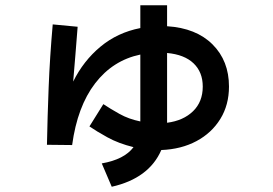

<svg xmlns="http://www.w3.org/2000/svg" viewBox="-20 -647 1040 732"><path d="M255 -94 159 -95Q161 -200 165.5 -314.5Q170 -429 181 -554L276 -545Q272 -490 267.5 -438Q263 -386 259 -336Q298 -415 363 -469Q428 -523 515 -540V-627H617V-547Q728 -540 790.5 -477.5Q853 -415 853 -317Q853 -247 820 -193.5Q787 -140 729 -109Q671 -78 595 -75Q548 33 406 65L368 -24Q454 -39 489 -86Q432 -100 389.5 -123.5Q347 -147 321 -165L374 -250Q401 -232 436 -212.5Q471 -193 515 -184V-439Q410 -417 342.5 -329Q275 -241 255 -94ZM617 -188Q617 -183 617 -179Q679 -187 716 -223Q753 -259 753 -317Q753 -372 718 -405.5Q683 -439 617 -445Z"/></svg>

Font: Murecho Medium
Style: Regular
Weight: 500
Designer: Neil Summerour
Foundry: Positype
Version: Version 1.010; ttfautohint (v1.8.3)